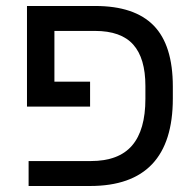

<svg xmlns="http://www.w3.org/2000/svg" viewBox="-20 -619 650 639"><path d="M463.9 -333Q463.9 -425.3 423.3 -470.7Q382.8 -516.1 295.9 -516.1H161.1V-347.2H279.8V-264.2H69.8V-599.1H296.9Q427.7 -599.1 491.5 -533.9Q555.2 -468.8 555.2 -331.1V-291Q555.2 0 279.8 0H75.2V-83H282.2Q375 -83 419.4 -134.5Q463.9 -186 463.9 -290Z"/></svg>

Font: Arimo
Style: Regular
Weight: 400
Designer: Steve Matteson
Foundry: Monotype Imaging Inc.
Version: Version 1.33